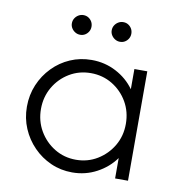

<svg xmlns="http://www.w3.org/2000/svg" viewBox="-69 -632 659 702"><g transform="rotate(10 260.5 -281.0)"><path d="M243.8 5.6Q201.4 5.6 164.6 -10.8Q127.8 -27.1 99.7 -55.9Q71.5 -84.7 55.6 -122.2Q39.6 -159.7 39.6 -202.8Q39.6 -246.5 55.6 -284.4Q71.5 -322.2 99.7 -351Q127.8 -379.9 164.6 -395.8Q201.4 -411.8 243.8 -411.8Q293.1 -411.8 334.7 -389.9Q376.4 -368.1 402.8 -331.2V-406.2H450.7V0H402.8V-75.7Q376.4 -38.9 334.7 -16.7Q293.1 5.6 243.8 5.6ZM249.3 -42.4Q293.1 -42.4 328.8 -64.2Q364.6 -86.1 385.8 -122.2Q406.9 -158.3 406.9 -202.8Q406.9 -247.9 385.8 -284.4Q364.6 -320.8 328.8 -342.4Q293.1 -363.9 249.3 -363.9Q205.6 -363.9 169.8 -342.4Q134 -320.8 112.8 -284.4Q91.7 -247.9 91.7 -203.5Q91.7 -159 112.8 -122.6Q134 -86.1 169.8 -64.2Q205.6 -42.4 249.3 -42.4ZM185.4 -495.1Q175.7 -495.1 167.4 -500Q159 -504.9 153.8 -513.2Q148.6 -521.5 148.6 -531.2Q148.6 -541.7 153.8 -550Q159 -558.3 167.4 -563.2Q175.7 -568.1 185.4 -568.1Q195.8 -568.1 203.8 -563.2Q211.8 -558.3 216.7 -550Q221.5 -541.7 221.5 -531.2Q221.5 -521.5 216.7 -513.2Q211.8 -504.9 203.8 -500Q195.8 -495.1 185.4 -495.1ZM333.3 -495.1Q323.6 -495.1 315.3 -500Q306.9 -504.9 301.7 -513.2Q296.5 -521.5 296.5 -531.2Q296.5 -541.7 301.7 -550Q306.9 -558.3 315.3 -563.2Q323.6 -568.1 333.3 -568.1Q343.8 -568.1 351.7 -563.2Q359.7 -558.3 364.6 -550Q369.4 -541.7 369.4 -531.2Q369.4 -521.5 364.6 -513.2Q359.7 -504.9 351.7 -500Q343.8 -495.1 333.3 -495.1Z"/></g></svg>

Font: Afacad Flux Light
Style: Regular
Weight: 300
Designer: Kristian Moeller
Foundry: Dicotype
Version: Version 1.100